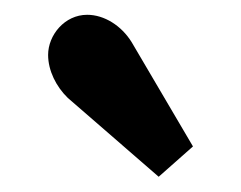

<svg xmlns="http://www.w3.org/2000/svg" viewBox="-20 -802 322 257"><path d="M192.4 -565.4 238.3 -606 156.2 -745.6C142.6 -767.6 119.6 -782.2 96.7 -782.2C66.4 -782.2 44.4 -754.9 44.4 -728.5C44.4 -707.5 55.2 -686 70.8 -670.9Z"/></svg>

Font: Parastoo
Style: Bold
Weight: 700
Foundry: Saber Rastikerdar (saber.rastikerdar@gmail.com)
Version: Version 2.0.1